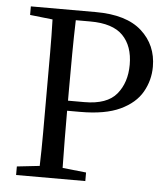

<svg xmlns="http://www.w3.org/2000/svg" viewBox="-50 -715 666 760"><g transform="rotate(5 283.0 -335.0)"><path d="M282 -631H224Q222 -567 221.5 -497Q221 -427 221 -359V-311H286Q376 -311 414 -357Q452 -403 452 -474Q452 -548 411.5 -589.5Q371 -631 282 -631ZM42 -636V-670H300Q422 -670 483 -615Q544 -560 544 -474Q544 -420 517.5 -373.5Q491 -327 431.5 -299Q372 -271 273 -271H221Q221 -214 221.5 -156.5Q222 -99 223 -44L317 -34V0H42V-34L132 -44Q134 -108 134 -176.5Q134 -245 134 -312V-359Q134 -425 134 -493.5Q134 -562 132 -626Z"/></g></svg>

Font: Source Serif 4 Subhead
Style: Regular
Weight: 400
Designer: Frank Grießhammer
Foundry: Adobe Systems Incorporated
Version: Version 4.004;hotconv 1.0.117;makeotfexe 2.5.65602